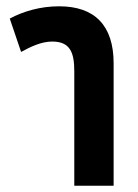

<svg xmlns="http://www.w3.org/2000/svg" viewBox="-20 -590 439 610"><path d="M47 -425C78 -442 112 -458 146 -458C204 -458 216 -421 216 -364V0H341V-389C341 -509 281 -570 168 -570C108 -570 54 -554 11 -531Z"/></svg>

Font: Noto Sans Thai Looped ExtraCondensed
Style: Bold
Weight: 700
Width: 2
Designer: Sasikarn Vongin, Ben Mitchell
Foundry: The Fontpad Ltd
Version: Version 1.001